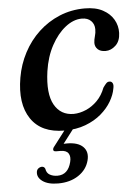

<svg xmlns="http://www.w3.org/2000/svg" viewBox="-51 -508 557 766"><g transform="rotate(-5 228.0 -125.0)"><path d="M302 -428.5Q268.5 -428.5 236 -403Q203.5 -377.5 179.5 -333.2Q155.5 -289 147 -231Q134.5 -142 159.8 -97.2Q185 -52.5 237 -52.5Q262 -53 286.8 -63.8Q311.5 -74.5 332 -95.2Q352.5 -116 364 -146.5Q372 -158 377.5 -163.5Q383 -169 390.5 -168.5Q398.5 -168.5 402.5 -161Q406.5 -153.5 403 -139Q399 -115 383.8 -88.8Q368.5 -62.5 342.2 -40Q316 -17.5 279 -3.5Q242 10.5 194.5 10.5Q102 10.5 60.8 -50.5Q19.5 -111.5 37.5 -215.5Q46.5 -268 70.8 -314Q95 -360 132 -394.5Q169 -429 216 -448.5Q263 -468 317 -468Q360.5 -468 389.2 -452.5Q418 -437 432.2 -412.2Q446.5 -387.5 445.5 -358.5Q444.5 -326 426 -308.8Q407.5 -291.5 385.5 -291.5Q365 -291.5 354.2 -301.8Q343.5 -312 343.5 -327.5Q344 -340.5 348 -353.8Q352 -367 352 -381.5Q352 -402 338.8 -415.2Q325.5 -428.5 302 -428.5ZM206 -5.5H238.5L180 71L161.5 65Q169.5 63.5 178.5 63Q187.5 62.5 199.5 62.5Q244 62.5 264.2 83Q284.5 103.5 275.5 137.5Q266 174 232.5 196.2Q199 218.5 151 218.5Q110.5 218.5 88.5 202.5Q66.5 186.5 70.5 163.5Q72 156 77.8 151.5Q83.5 147 90 146.5Q96 146 99.8 148.8Q103.5 151.5 105 156Q107.5 173 120.5 180.2Q133.5 187.5 151 187.5Q193.5 187.5 206 137.5Q211.5 116 203 103Q194.5 90 171 90H154.5Q143.5 90 142.8 83.5Q142 77 149 69Z"/></g></svg>

Font: Fraunces
Style: Italic
Weight: 400
Italic angle: -16°
Version: Version 1.000;[b76b70a41]